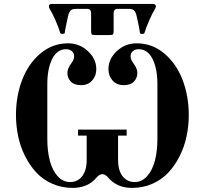

<svg xmlns="http://www.w3.org/2000/svg" viewBox="-20 -922 1020 957"><path d="M59.6 -348.6Q59.6 -443.4 90.6 -524.2Q121.6 -605 181.6 -655.5Q241.7 -706.1 319.3 -706.1Q376.5 -706.1 418.2 -667.2Q460 -628.4 460 -577.1Q460 -543.5 439.2 -520.5Q418.5 -497.6 384.3 -497.6Q350.1 -497.6 333 -515.4Q315.9 -533.2 315.9 -558.1Q315.9 -581.5 336.4 -607.9Q349.6 -625 349.6 -641.6Q349.6 -657.7 338.1 -667.2Q326.7 -676.8 309.6 -676.8Q264.6 -676.8 240.2 -628.4Q215.8 -580.1 215.8 -502V-229Q215.8 -168.5 228.5 -120.6Q241.2 -72.8 267.3 -43.7Q293.5 -14.6 329.6 -14.6Q366.7 -14.6 389.4 -43.5Q412.1 -72.3 412.1 -126V-246.1H369.1V-275.9H611.3V-246.1H568.4V-126Q568.4 -72.3 591.1 -43.5Q613.8 -14.6 650.9 -14.6Q687 -14.6 713.1 -43.7Q739.3 -72.8 752 -120.6Q764.6 -168.5 764.6 -229V-502Q764.6 -580.1 740.2 -628.4Q715.8 -676.8 670.9 -676.8Q653.8 -676.8 642.3 -667.2Q630.9 -657.7 630.9 -641.6Q630.9 -625 644 -607.9Q664.6 -581.5 664.6 -558.1Q664.6 -533.2 647.5 -515.4Q630.4 -497.6 596.2 -497.6Q562 -497.6 541.3 -520.5Q520.5 -543.5 520.5 -577.1Q520.5 -628.4 562.3 -667.2Q604 -706.1 661.1 -706.1Q738.8 -706.1 798.8 -655.5Q858.9 -605 889.9 -524.2Q920.9 -443.4 920.9 -348.6Q920.9 -294.4 909.9 -242.4Q898.9 -190.4 875.5 -143.8Q852.1 -97.2 819.3 -62Q786.6 -26.9 739.7 -6.1Q692.9 14.6 638.2 14.6Q562.5 14.6 519 -37.1Q505.4 -53.7 490.2 -53.7Q475.1 -53.7 461.4 -37.1Q418 14.6 342.3 14.6Q287.6 14.6 240.7 -6.1Q193.8 -26.9 161.1 -62Q128.4 -97.2 105 -143.8Q81.5 -190.4 70.6 -242.4Q59.6 -294.4 59.6 -348.6ZM223.6 -890.6Q223.6 -902.3 238.8 -902.3H741.7Q756.8 -902.3 756.8 -890.6Q756.8 -884.8 752.4 -877.4Q739.7 -856.9 723.9 -820.6Q708 -784.2 699.7 -756.8Q698.2 -752.9 689 -752.9Q678.7 -752.9 678.2 -756.8Q674.8 -779.8 663.1 -833.5Q660.2 -846.2 658.4 -852.1Q656.7 -857.9 652.1 -865.2Q647.5 -872.6 639.9 -875.2Q632.3 -877.9 620.1 -877.9H567.4Q546.4 -877.9 546.4 -856V-768.6Q546.4 -753.4 542.7 -750.2Q539.1 -747.1 520 -747.1H460.4Q441.4 -747.1 437.7 -750.2Q434.1 -753.4 434.1 -768.6V-856Q434.1 -877.9 413.1 -877.9H360.4Q348.1 -877.9 340.6 -875.2Q333 -872.6 328.4 -865.2Q323.7 -857.9 322 -852.1Q320.3 -846.2 317.4 -833.5Q305.7 -779.8 302.2 -756.8Q301.8 -752.9 291.5 -752.9Q282.2 -752.9 280.8 -756.8Q272.5 -784.2 256.6 -820.6Q240.7 -856.9 228 -877.4Q223.6 -884.8 223.6 -890.6Z"/></svg>

Font: Monomachus
Style: Medium
Weight: 500
Designer: Alexey Kryukov
Version: Version 1.0